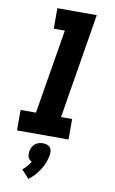

<svg xmlns="http://www.w3.org/2000/svg" viewBox="-106 -790 663 1108"><g transform="rotate(10 225.0 -235.5)"><path d="M30 0V-120H120L202 -615H137V-735H368L267 -120H332V0ZM143 264 99 216Q113 205 125 191.5Q137 178 145 163Q138 160 132 154Q126 148 123 140.5Q120 133 120 124.5Q120 116 121 107Q123 95 128.5 83Q134 71 144 62.5Q154 54 166.5 50.5Q179 47 191 47Q203 47 214 50.5Q225 54 232.5 62.5Q240 71 241.5 83Q243 95 241 107Q237 130 229 151.5Q221 173 208 193.5Q195 214 179 232Q163 250 143 264Z"/></g></svg>

Font: Iosevka Etoile Heavy Oblique
Style: Regular
Weight: 900
Italic angle: -9°
Designer: Belleve Invis
Foundry: Belleve Invis
Version: Version 15.5.2; ttfautohint (v1.8.4)